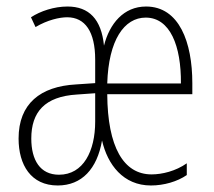

<svg xmlns="http://www.w3.org/2000/svg" viewBox="-20 -559 656 589"><path d="M428 -539C359 -539 316 -486 299 -419C291 -500 253 -539 187 -539C146 -539 104 -525 75 -506L89 -476C126 -498 163 -506 186 -506C241 -506 272 -462 272 -376V-304L213 -300C104 -294 37 -241 37 -134C37 -53 75 10 157 10C231 10 278 -41 293 -128C310 -54 358 10 443 10C483 10 524 -2 553 -22V-58C519 -34 477 -24 445 -24C359 -24 310 -108 309 -270H570V-304C570 -429 530 -539 428 -539ZM427 -505C502 -505 536 -418 535 -303H309C313 -436 361 -505 427 -505ZM216 -269 272 -273V-186C272 -96 236 -23 161 -23C103 -23 76 -68 76 -134C76 -215 117 -263 216 -269Z"/></svg>

Font: Noto Sans Georgian ExtraCondensed ExtraLight
Style: Regular
Weight: 200
Width: 2
Designer: Monotype Design Team, Akaki Razmadze
Foundry: Google LLC
Version: Version 2.005